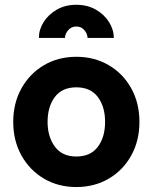

<svg xmlns="http://www.w3.org/2000/svg" viewBox="-20 -753 625 786"><path d="M34.2 -253.9Q34.2 -331.1 67.9 -391.4Q101.6 -451.7 159.9 -486.1Q218.3 -520.5 292.5 -520.5Q366.7 -520.5 425.3 -486.1Q483.9 -451.7 517.3 -391.4Q550.8 -331.1 550.8 -253.9Q550.8 -176.8 517.3 -116.5Q483.9 -56.2 425.3 -21.7Q366.7 12.7 292.5 12.7Q218.3 12.7 159.9 -21.7Q101.6 -56.2 67.9 -116.5Q34.2 -176.8 34.2 -253.9ZM174.8 -253.9Q174.8 -193.4 204.6 -152.8Q234.4 -112.3 292.5 -112.3Q350.6 -112.3 380.4 -151.9Q410.2 -191.4 410.2 -253.9Q410.2 -316.4 380.4 -356Q350.6 -395.5 292.5 -395.5Q234.4 -395.5 204.6 -356Q174.8 -316.4 174.8 -253.9ZM292.5 -733.4Q337.9 -733.4 372.3 -713.6Q406.7 -693.8 426.3 -662.8Q445.8 -631.8 445.8 -597.7H338.4Q338.4 -613.8 325.7 -629.2Q313 -644.5 292.5 -644.5Q272 -644.5 259 -629.2Q246.1 -613.8 246.1 -597.7H139.2Q139.2 -631.8 158.7 -662.8Q178.2 -693.8 212.6 -713.6Q247.1 -733.4 292.5 -733.4Z"/></svg>

Font: Giphurs
Style: Bold
Weight: 700
Version: Version 0.920; ttfautohint (v1.8.4.7-5d5b)